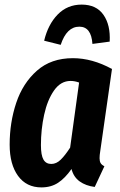

<svg xmlns="http://www.w3.org/2000/svg" viewBox="-20 -799 521 835"><path d="M467 -499 416 -142Q413 -124 413 -111Q413 -98 417.5 -90Q422 -82 434 -76L392 14Q353 9 326.5 -10Q300 -29 291 -64Q263 -24 232.5 -4Q202 16 160 16Q95 16 58.5 -34Q22 -84 22 -170Q22 -266 50.5 -351.5Q79 -437 140.5 -491.5Q202 -546 297 -546Q381 -546 467 -499ZM158 -168Q158 -124 169 -105Q180 -86 203 -86Q225 -86 244 -104.5Q263 -123 285 -157L324 -440Q305 -447 287 -447Q244 -447 215 -405.5Q186 -364 172 -300Q158 -236 158 -168ZM172 -622Q189 -693 231 -736Q273 -779 335 -779Q399 -779 430 -734.5Q461 -690 457 -618L382 -608Q377 -683 325 -683Q270 -683 244 -604Z"/></svg>

Font: Fira Sans Compressed SemiBold
Style: Italic
Weight: 600
Width: 1
Italic angle: -8°
Designer: bBox Type GmbH & Carrois Corporate GbR & Edenspiekermann AG
Foundry: bBox Type GmbH & Carrois Corporate GbR & Edenspiekermann AG
Version: Version 4.301